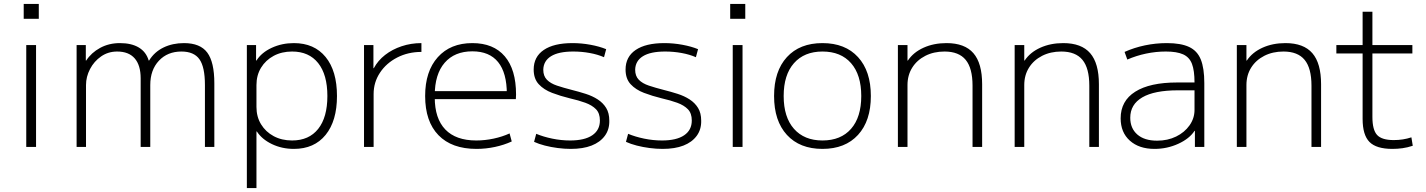

<svg xmlns="http://www.w3.org/2000/svg" viewBox="-20 -750 7279 980"><path d="M101 -654V-730H178V-654ZM114 0V-520H164V0Z M371 0V-520H418V-441H420Q446 -481 491 -505.5Q536 -530 592 -530Q651 -530 688.5 -507.5Q726 -485 739 -441H741Q768 -485 814.5 -507.5Q861 -530 919 -530Q1002 -530 1038 -481.5Q1074 -433 1074 -325V0H1026V-316Q1026 -408 998 -447.5Q970 -487 906 -487Q835 -487 791 -440Q747 -393 747 -316V0H698V-350Q698 -417 667.5 -452Q637 -487 578 -487Q532 -487 496 -462Q460 -437 439.5 -397.5Q419 -358 419 -316V0Z M1480 -530Q1584 -530 1642 -459Q1700 -388 1700 -260Q1700 -133 1642 -61.5Q1584 10 1480 10Q1419 10 1368 -14.5Q1317 -39 1291 -79H1289V210H1240V-520H1287V-441H1289Q1315 -482 1367 -506Q1419 -530 1480 -530ZM1471 -487Q1418 -487 1377 -465Q1336 -443 1312.5 -404.5Q1289 -366 1289 -316V-204Q1289 -154 1312.5 -115.5Q1336 -77 1377 -55Q1418 -33 1471 -33Q1557 -33 1604 -92Q1651 -151 1651 -260Q1651 -369 1604 -428Q1557 -487 1471 -487Z M1838 0V-520H1886V-402H1888Q1909 -441 1945.5 -469.5Q1982 -498 2030 -514Q2078 -530 2131 -530V-485Q2063 -485 2007.5 -456.5Q1952 -428 1919.5 -379Q1887 -330 1887 -270V0Z M2412 10Q2286 10 2218 -60Q2150 -130 2150 -260Q2150 -386 2214.5 -458Q2279 -530 2391 -530Q2499 -530 2556.5 -462.5Q2614 -395 2614 -268Q2614 -261 2613.5 -255Q2613 -249 2613 -244H2177V-285H2579L2567 -270Q2567 -378 2522.5 -433Q2478 -488 2391 -488Q2300 -488 2249.5 -429.5Q2199 -371 2199 -263V-253Q2199 -145 2253 -89Q2307 -33 2411 -33Q2455 -33 2499.5 -42.5Q2544 -52 2581 -69L2592 -28Q2553 -10 2506.5 0Q2460 10 2412 10Z M2893 10Q2861 10 2826.5 5.5Q2792 1 2761 -7Q2730 -15 2706 -26L2717 -67Q2753 -52 2798.5 -42.5Q2844 -33 2890 -33Q2964 -33 3003 -59.5Q3042 -86 3042 -135Q3042 -172 3022 -192.5Q3002 -213 2967.5 -225.5Q2933 -238 2889 -248Q2840 -260 2798 -276Q2756 -292 2730 -320Q2704 -348 2704 -395Q2704 -460 2755.5 -495Q2807 -530 2902 -530Q2948 -530 2994 -521.5Q3040 -513 3074 -499L3063 -458Q3031 -472 2990 -479.5Q2949 -487 2906 -487Q2831 -487 2792.5 -463Q2754 -439 2753 -394Q2753 -362 2771.5 -343Q2790 -324 2823 -313Q2856 -302 2899 -291Q2935 -282 2969.5 -271Q3004 -260 3031 -242.5Q3058 -225 3074 -199Q3090 -173 3090 -134Q3091 -89 3067 -56.5Q3043 -24 2999.5 -7Q2956 10 2893 10Z M3362 10Q3330 10 3295.5 5.5Q3261 1 3230 -7Q3199 -15 3175 -26L3186 -67Q3222 -52 3267.5 -42.5Q3313 -33 3359 -33Q3433 -33 3472 -59.5Q3511 -86 3511 -135Q3511 -172 3491 -192.5Q3471 -213 3436.5 -225.5Q3402 -238 3358 -248Q3309 -260 3267 -276Q3225 -292 3199 -320Q3173 -348 3173 -395Q3173 -460 3224.5 -495Q3276 -530 3371 -530Q3417 -530 3463 -521.5Q3509 -513 3543 -499L3532 -458Q3500 -472 3459 -479.5Q3418 -487 3375 -487Q3300 -487 3261.5 -463Q3223 -439 3222 -394Q3222 -362 3240.5 -343Q3259 -324 3292 -313Q3325 -302 3368 -291Q3404 -282 3438.5 -271Q3473 -260 3500 -242.5Q3527 -225 3543 -199Q3559 -173 3559 -134Q3560 -89 3536 -56.5Q3512 -24 3468.5 -7Q3425 10 3362 10Z M3707 -654V-730H3784V-654ZM3720 0V-520H3770V0Z M4178 10Q4062 10 3996.5 -61.5Q3931 -133 3931 -260Q3931 -387 3996.5 -458.5Q4062 -530 4178 -530Q4294 -530 4359.5 -458.5Q4425 -387 4425 -260Q4425 -133 4359.5 -61.5Q4294 10 4178 10ZM4178 -33Q4272 -33 4324 -92.5Q4376 -152 4376 -260Q4376 -368 4324 -427.5Q4272 -487 4178 -487Q4085 -487 4032.5 -427.5Q3980 -368 3980 -260Q3980 -152 4032.5 -92.5Q4085 -33 4178 -33Z M4563 0V-520H4612V-441H4614Q4642 -483 4694 -506.5Q4746 -530 4811 -530Q4904 -530 4948.5 -478.5Q4993 -427 4993 -320V0H4944V-313Q4944 -402 4909 -444.5Q4874 -487 4801 -487Q4746 -487 4703 -465Q4660 -443 4636 -404.5Q4612 -366 4612 -316V0Z M5159 0V-520H5208V-441H5210Q5238 -483 5290 -506.5Q5342 -530 5407 -530Q5500 -530 5544.5 -478.5Q5589 -427 5589 -320V0H5540V-313Q5540 -402 5505 -444.5Q5470 -487 5397 -487Q5342 -487 5299 -465Q5256 -443 5232 -404.5Q5208 -366 5208 -316V0Z M5873 10Q5794 10 5747 -32Q5700 -74 5700 -146Q5700 -235 5774.5 -282Q5849 -329 5988 -329H6077Q6077 -390 6064 -424Q6051 -458 6019 -472.5Q5987 -487 5931 -487Q5880 -487 5830 -476.5Q5780 -466 5734 -446L5720 -485Q5769 -507 5824 -518.5Q5879 -530 5936 -530Q6007 -530 6049 -510.5Q6091 -491 6109 -446.5Q6127 -402 6127 -326V0H6079V-82H6077Q6051 -42 5994 -16Q5937 10 5873 10ZM5886 -32Q5940 -32 5983 -53Q6026 -74 6051.5 -110Q6077 -146 6077 -189V-289H5993Q5872 -289 5810.5 -253Q5749 -217 5749 -149Q5749 -95 5785 -63.5Q5821 -32 5886 -32Z M6293 0V-520H6342V-441H6344Q6372 -483 6424 -506.5Q6476 -530 6541 -530Q6634 -530 6678.5 -478.5Q6723 -427 6723 -320V0H6674V-313Q6674 -402 6639 -444.5Q6604 -487 6531 -487Q6476 -487 6433 -465Q6390 -443 6366 -404.5Q6342 -366 6342 -316V0Z M7087 10Q7005 10 6970 -25.5Q6935 -61 6935 -143V-477H6801V-520H6935V-690H6985V-520H7189V-477H6985V-153Q6985 -87 7009 -61Q7033 -35 7094 -35Q7118 -35 7140.5 -38.5Q7163 -42 7184 -49L7191 -6Q7164 3 7138.5 6.5Q7113 10 7087 10Z"/></svg>

Font: M PLUS 1 Light
Style: Regular
Weight: 300
Designer: Coji Morishita
Foundry: UNDERFOREST DESIGN
Version: Version 1.001